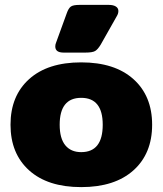

<svg xmlns="http://www.w3.org/2000/svg" viewBox="-20 -750 665 785"><path d="M206 -560Q206 -568 209 -575L253 -696Q260 -716 269.5 -723Q279 -730 305 -730H425Q443 -730 453.5 -723.5Q464 -717 464 -705Q464 -694 457 -683L392 -568Q380 -548 369 -541.5Q358 -535 329 -535H240Q206 -535 206 -560ZM23 -240Q23 -358 99 -426.5Q175 -495 312 -495Q449 -495 525.5 -426.5Q602 -358 602 -240Q602 -122 525.5 -53.5Q449 15 312 15Q175 15 99 -53.5Q23 -122 23 -240ZM400 -240Q400 -350 312 -350Q224 -350 224 -240Q224 -184 247 -156Q270 -128 312 -128Q400 -128 400 -240Z"/></svg>

Font: Mitr SemiBold
Style: Regular
Weight: 600
Designer: Thanarat Vachiruckul
Foundry: Cadson Demak
Version: Version 1.003